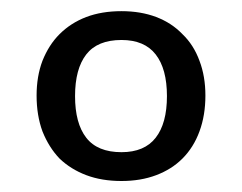

<svg xmlns="http://www.w3.org/2000/svg" viewBox="-20 -745 442 351"><path d="M202.1 -724.6Q237.3 -724.6 265.6 -713.9Q293.9 -703.1 313.5 -682.6Q334 -663.1 344.7 -633.8Q355.5 -605.5 355.5 -570.3Q355.5 -534.2 344.7 -504.9Q334 -475.6 313.5 -455.1Q293.9 -435.5 265.6 -424.8Q237.3 -414.1 202.1 -414.1Q166 -414.1 137.7 -424.8Q109.4 -435.5 88.9 -455.1Q69.3 -475.6 57.6 -504.9Q46.9 -534.2 46.9 -570.3Q46.9 -605.5 57.6 -633.8Q69.3 -663.1 88.9 -682.6Q109.4 -703.1 137.7 -713.9Q166 -724.6 202.1 -724.6ZM202.1 -466.8Q244.1 -466.8 264.6 -493.2Q285.2 -519.5 285.2 -569.3Q285.2 -619.1 264.6 -645.5Q244.1 -671.9 202.1 -671.9Q158.2 -671.9 137.7 -645.5Q117.2 -619.1 117.2 -569.3Q117.2 -519.5 137.7 -493.2Q158.2 -466.8 202.1 -466.8Z"/></svg>

Font: Lato
Style: Regular
Weight: 400
Designer: Lukasz Dziedzic with Adam Twardoch and Botio Nikoltchev
Version: Version 2.015; 2015-08-06; http://www.latofonts.com/